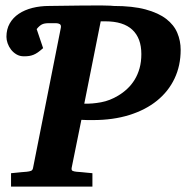

<svg xmlns="http://www.w3.org/2000/svg" viewBox="-20 -693 700 713"><path d="M650.9 -507.8Q650.9 -449.2 628.2 -401.4Q605.5 -353.5 563 -319.1Q520.5 -284.7 460.2 -265.9Q399.9 -247.1 325.2 -247.1H304.7Q292.5 -247.1 282.2 -248L246.1 -69.8Q244.6 -61 249.5 -58.6Q254.4 -56.2 264.2 -55.2Q273.4 -54.7 283.2 -53.7Q291.5 -52.7 302 -51.8Q312.5 -50.8 323.2 -49.8V0H21V-49.8Q31.2 -50.8 41.7 -51.8Q52.2 -52.7 60.5 -53.7Q70.3 -54.7 79.1 -55.2Q88.9 -56.2 95.2 -58.6Q101.6 -61 103 -70.8L206.1 -590.8Q207.5 -600.1 201.9 -603.5Q196.3 -606.9 188 -606.9H161.1Q144.5 -606.9 135.3 -602.1Q126 -597.2 116.2 -585L140.1 -514.2Q128.9 -504.4 120.6 -498.5Q112.3 -492.7 104.2 -489.5Q96.2 -486.3 87.9 -485.1Q79.6 -483.9 68.8 -483.9Q53.2 -483.9 41.3 -491Q29.3 -498 21 -508.8Q12.7 -519.5 8.3 -532.2Q3.9 -544.9 3.9 -556.2Q3.9 -584.5 16.1 -606Q28.3 -627.4 49.8 -641.8Q71.3 -656.2 100.3 -663.6Q129.4 -670.9 163.1 -670.9Q228.5 -671.9 280.3 -672.4Q302.2 -672.4 323.7 -672.6Q345.2 -672.9 362.1 -672.6Q378.9 -672.4 389.9 -671.9Q400.9 -671.4 401.9 -670.9Q472.7 -670.9 520.5 -658Q568.4 -645 597.2 -622.8Q626 -600.6 638.4 -571Q650.9 -541.5 650.9 -507.8ZM504.9 -492.2Q504.9 -551.3 471.4 -582.5Q438 -613.8 371.1 -613.8H354L293 -308.1Q322.3 -307.1 355.2 -313.2Q388.2 -319.3 418.9 -337.9Q437 -348.6 452.6 -363.3Q468.3 -377.9 480 -397Q491.7 -416 498.3 -439.7Q504.9 -463.4 504.9 -492.2Z"/></svg>

Font: Charis SIL
Style: Bold Italic
Weight: 700
Italic angle: -11°
Foundry: SIL International
Version: Version 4.112